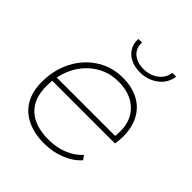

<svg xmlns="http://www.w3.org/2000/svg" viewBox="-197 -852 987 987"><g transform="rotate(45 296.5 -358.5)"><path d="M280 3Q208 3 155.5 -22.5Q103 -48 75.5 -96Q48 -144 48 -212Q48 -301 84.5 -371Q121 -441 184.5 -482Q248 -523 328 -523Q395 -523 443 -497.5Q491 -472 517 -424Q543 -376 543 -309Q543 -295 541.5 -281Q540 -267 538 -255H82Q80 -235 80 -213Q80 -123 132 -75Q184 -27 283 -27Q340 -27 388 -46.5Q436 -66 467 -101L483 -78Q451 -41 397 -19Q343 3 280 3ZM87 -283H511Q519 -347 500 -392Q479 -441 434 -467Q389 -493 327 -493Q256 -493 200 -456.5Q144 -420 112 -357Q95 -323 87 -283ZM370 -604Q332 -604 302.5 -618Q273 -632 257 -658.5Q241 -685 243 -720H270Q267 -678 295.5 -653.5Q324 -629 371 -629Q416 -629 450 -653.5Q484 -678 490 -720H518Q510 -667 468 -635.5Q426 -604 370 -604Z"/></g></svg>

Font: Montserrat Thin ExtraLight
Style: Italic
Weight: 250
Italic angle: -11.3°
Version: Version 9.000